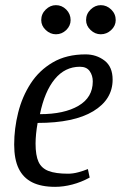

<svg xmlns="http://www.w3.org/2000/svg" viewBox="-20 -716 469 745"><path d="M194 9Q140 9 105 -8.5Q70 -26 52.5 -62Q35 -98 35 -155Q35 -217 50.5 -279Q66 -341 99 -392Q132 -443 185 -474Q238 -505 312 -505Q354 -505 385.5 -481Q417 -457 417 -407Q417 -330 342 -284.5Q267 -239 126 -239Q122 -217 120 -196.5Q118 -176 118 -159Q118 -113 129.5 -88Q141 -63 168.5 -52.5Q196 -42 244 -42Q263 -42 283.5 -47.5Q304 -53 321 -60L328 -27Q295 -9 260.5 0Q226 9 194 9ZM135 -273Q229 -273 284.5 -305.5Q340 -338 340 -400Q340 -423 328 -440Q316 -457 290 -457Q232 -457 192.5 -409Q153 -361 135 -273ZM371 -583Q349 -583 331.5 -599.5Q314 -616 314 -638Q314 -662 331.5 -679Q349 -696 371 -696Q394 -696 411.5 -679Q429 -662 429 -638Q429 -616 411.5 -599.5Q394 -583 371 -583ZM197 -583Q175 -583 157.5 -599.5Q140 -616 140 -638Q140 -662 157.5 -679Q175 -696 197 -696Q220 -696 237 -679Q254 -662 254 -638Q254 -616 237 -599.5Q220 -583 197 -583Z"/></svg>

Font: Manuale
Style: Italic
Weight: 400
Italic angle: -11°
Designer: Eduardo Tunni / Pablo Cosgaya
Foundry: Eduardo Tunni / Pablo Cosgaya
Version: Version 1.002